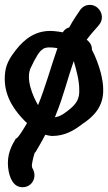

<svg xmlns="http://www.w3.org/2000/svg" viewBox="-22 -590 451 802"><path d="M0 -291C-12 -206 28 -143 68 -99C76 -90 83 -83 91 -76C85 -66 54 -11 44 -11C26 19 6 56 12 111C17 152 33 192 72 192C112 192 134 151 115 115C111 109 113 113 111 100C111 96 121 42 126 46C138 25 153 1 167 -27C175 -25 184 -23 194 -22H195C250 -22 288 -46 322 -72C366 -101 412 -143 409 -219C409 -238 405 -261 399 -286C390 -318 379 -350 362 -382C363 -405 348 -418 340 -424C354 -443 372 -464 386 -479L394 -489C414 -517 400 -548 381 -561C363 -574 332 -574 314 -550C299 -527 285 -509 268 -477L266 -475C257 -473 248 -467 240 -455C228 -457 218 -459 204 -460C130 -467 80 -427 45 -382C28 -360 5 -330 0 -291ZM108 -310C125 -346 143 -379 158 -385V-386C172 -394 191 -393 218 -389C191 -312 167 -224 137 -151C117 -184 82 -263 108 -310ZM207 -100C209 -103 211 -110 213 -115C242 -185 261 -264 286 -335C296 -301 309 -255 309 -217V-216C311 -177 296 -157 273 -137C251 -119 233 -104 207 -100Z"/></svg>

Font: Stray Cat
Style: ExBlkCn
Weight: 1000
Version: Version 1.0